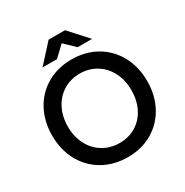

<svg xmlns="http://www.w3.org/2000/svg" viewBox="-202 -1057 1185 1231"><g transform="rotate(-30 391.0 -441.5)"><path d="M40 -350Q40 -455 84.5 -537.5Q129 -620 209 -666Q289 -712 391 -712Q493 -712 573 -666Q653 -620 698 -537.5Q743 -455 743 -350Q743 -245 698.5 -162.5Q654 -80 574.5 -34Q495 12 394 12Q291 12 210.5 -34Q130 -80 85 -162.5Q40 -245 40 -350ZM394 -93Q461 -93 514 -125.5Q567 -158 596.5 -216.5Q626 -275 626 -350Q626 -424 596 -482.5Q566 -541 512.5 -574Q459 -607 391 -607Q323 -607 269.5 -574Q216 -541 186 -482.5Q156 -424 156 -350Q156 -275 186.5 -216.5Q217 -158 271 -125.5Q325 -93 394 -93ZM389 -833 312 -760H205L328 -895H449L572 -760H465Z"/></g></svg>

Font: Oak Sans SemiBold
Style: Regular
Weight: 600
Designer: Erik Kennedy, Walven
Foundry: Erik Kennedy, Walven
Version: Version 1.000